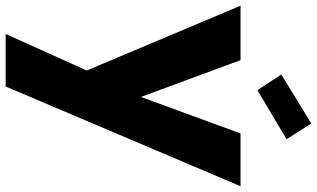

<svg xmlns="http://www.w3.org/2000/svg" viewBox="-240 -607 1111 673"><g transform="rotate(90 315.5 -270.5)"><path d="M318.8 -209 446.8 -558.1H631.8L282.2 265.1H98.1L226.1 -19L-1 -558.1H189.9ZM412.1 -806.2 466.8 -719.2 294.9 -617.2 240.2 -701.2Z"/></g></svg>

Font: SVN-Poppins
Style: Bold
Weight: 700
Designer: Ninad Kale (Devanagari), Jonny Pinhorn (Latin)
Foundry: Indian Type Foundry
Version: Version 3.200;PS 1.000;hotconv 16.6.54;makeotf.lib2.5.65590